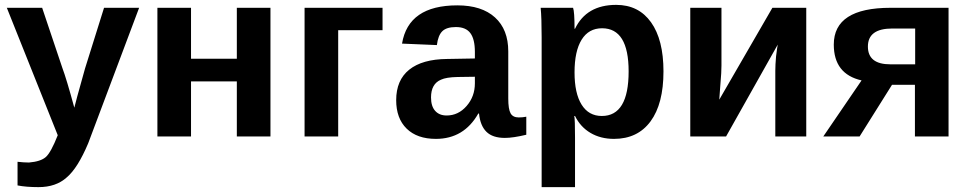

<svg xmlns="http://www.w3.org/2000/svg" viewBox="-20 -560 3982 788"><path d="M138 208Q87 208 52 201V104Q78 107 99 107Q147 103 168 84.5Q189 66 217 -5L8 -528H153L236 -281Q253 -236 285 -118L297 -164L329 -279L407 -528H551L342 28Q299 130 254 168Q210 208 138 208Z M626 -528H764V-319H952V-528H1090V0H952V-226H764V0H626Z M1230 -528H1550V-436H1368V0H1230Z M1769 10Q1692 10 1649 -32Q1606 -74 1606 -149Q1606 -231 1659.5 -274Q1713 -317 1815 -318L1929 -320V-347Q1929 -399 1910.5 -424Q1892 -449 1851 -449Q1813 -449 1795.5 -432Q1778 -415 1773 -375L1630 -381Q1656 -538 1857 -538Q1957 -538 2011.5 -488.5Q2066 -439 2066 -349V-156Q2066 -112 2075.5 -95Q2085 -78 2109 -78Q2125 -78 2140 -81V-7Q2086 6 2052 6Q2002 6 1976.5 -19Q1951 -44 1946 -94H1943Q1884 10 1769 10ZM1929 -218V-245L1858 -244Q1811 -243 1790 -233Q1749 -216 1749 -160Q1749 -124 1766 -105Q1783 -86 1813 -86Q1861 -86 1895 -125Q1929 -164 1929 -218Z M2703 -267Q2703 -134 2650 -62Q2597 10 2500 10Q2445 10 2403.5 -14.5Q2362 -39 2340 -84H2337Q2340 -69 2340 5V208H2203V-407Q2203 -487 2199 -528H2332Q2338 -512 2338 -442H2340Q2387 -540 2509 -540Q2601 -540 2652 -468.5Q2703 -397 2703 -267ZM2560 -267Q2560 -444 2451 -444Q2396 -444 2367 -397Q2338 -350 2338 -263Q2338 -177 2367 -130.5Q2396 -84 2450 -84Q2560 -84 2560 -267Z M2813 -528H2941V-291Q2941 -263 2937 -219L2932 -151L3150 -528H3289V0H3162V-269Q3162 -294 3165 -328Q3170 -368 3172 -377L2960 0H2813Z M3735 -212H3641L3508 0H3359L3516 -230Q3402 -256 3402 -377Q3402 -528 3635 -528H3873V0H3735ZM3736 -296V-443H3642Q3542 -443 3542 -369Q3542 -296 3634 -296Z"/></svg>

Font: Libra Sans
Style: Bold
Weight: 700
Foundry: Context Ltd
Version: Version 1.000